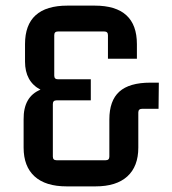

<svg xmlns="http://www.w3.org/2000/svg" viewBox="-20 -659 612 683"><path d="M320 4H217Q142 4 103 -31.5Q64 -67 64 -134V-234Q63 -315 124 -340Q69 -369 69 -440V-502Q69 -639 220 -639H317Q467 -639 467 -502V-450H364V-534Q364 -547 351 -547H186Q173 -547 173 -534V-390Q173 -377 186 -377H303V-302H181Q168 -302 168 -289V-102Q168 -89 181 -89H356Q369 -89 369 -102V-234Q369 -301 404.5 -333Q440 -365 515 -365H545L544 -272H486Q472 -272 472 -259V-134Q472 -67 433 -31.5Q394 4 320 4Z"/></svg>

Font: Gemunu Libre SemiBold
Style: Regular
Weight: 600
Designer: Puspanada Ekanayake, Sola Matas, Pathum Egodawatta, Kosala Senevirathne
Foundry: mooniak
Version: Version 1.100